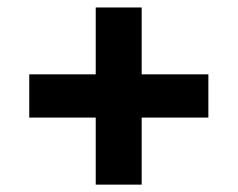

<svg xmlns="http://www.w3.org/2000/svg" viewBox="-20 -588 639 516"><path d="M237.3 -91.8V-272H58.6V-388.2H237.3V-567.9H360.8V-388.2H540V-272H360.8V-91.8Z"/></svg>

Font: UDEV Gothic 35
Style: Bold
Weight: 700
Version: v2.1.0; ttfautohint (v1.8.4.7-5d5b-dirty) -l 6 -r 45 -G 200 